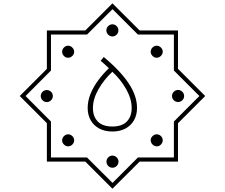

<svg xmlns="http://www.w3.org/2000/svg" viewBox="-20 -870 1340 1144"><path d="M649.9 -725.1Q635.3 -725.1 624.5 -714.4Q613.8 -703.6 613.8 -689Q613.8 -674.3 624.5 -663.6Q635.3 -652.8 649.9 -652.8Q664.6 -652.8 675 -663.6Q685.5 -674.3 685.5 -689Q685.5 -703.6 675 -714.4Q664.6 -725.1 649.9 -725.1ZM649.9 57.1Q635.3 57.1 624.8 67.9Q614.3 78.6 614.3 93.3Q614.3 107.9 624.8 118.7Q635.3 129.4 649.9 129.4Q664.6 129.4 675.3 118.7Q686 107.9 686 93.3Q686 78.6 675.3 67.9Q664.6 57.1 649.9 57.1ZM258.8 -333.5Q244.1 -333.5 233.4 -323Q222.7 -312.5 222.7 -297.9Q222.7 -283.2 233.4 -272.5Q244.1 -261.7 258.8 -261.7Q273.4 -261.7 284.2 -272.5Q294.9 -283.2 294.9 -297.9Q294.9 -312.5 284.2 -323Q273.4 -333.5 258.8 -333.5ZM1041 -334Q1026.4 -334 1015.6 -323.2Q1004.9 -312.5 1004.9 -297.9Q1004.9 -283.2 1015.6 -272.7Q1026.4 -262.2 1041 -262.2Q1055.7 -262.2 1066.4 -272.7Q1077.1 -283.2 1077.1 -297.9Q1077.1 -312.5 1066.4 -323.2Q1055.7 -334 1041 -334ZM385.7 -597.7Q371.6 -597.7 360.8 -586.7Q350.1 -575.7 350.1 -561.5Q350.1 -547.4 360.8 -536.6Q371.6 -525.9 385.7 -525.9Q399.9 -525.9 410.9 -536.6Q421.9 -547.4 421.9 -561.5Q421.9 -575.7 410.9 -586.7Q399.9 -597.7 385.7 -597.7ZM914.1 -69.8Q899.9 -69.8 888.9 -59.1Q877.9 -48.3 877.9 -34.2Q877.9 -20 888.9 -9Q899.9 2 914.1 2Q928.2 2 939 -9Q949.7 -20 949.7 -34.2Q949.7 -48.3 939 -59.1Q928.2 -69.8 914.1 -69.8ZM386.2 -69.8Q372.1 -69.8 361.1 -58.8Q350.1 -47.9 350.1 -33.7Q350.1 -19.5 361.1 -8.8Q372.1 2 386.2 2Q400.4 2 411.1 -8.8Q421.9 -19.5 421.9 -33.7Q421.9 -47.9 411.1 -58.8Q400.4 -69.8 386.2 -69.8ZM913.6 -597.7Q899.4 -597.7 888.7 -586.9Q877.9 -576.2 877.9 -562Q877.9 -547.9 888.7 -536.9Q899.4 -525.9 913.6 -525.9Q927.7 -525.9 938.7 -536.9Q949.7 -547.9 949.7 -562Q949.7 -576.2 938.7 -586.9Q927.7 -597.7 913.6 -597.7ZM650.4 -815.4 801.8 -664.1H1016.1V-449.7L1168 -297.9L1016.1 -146V68.4H801.8L650.4 219.7L498.5 68.4H283.7V-146L132.3 -297.9L283.7 -449.7V-664.1H498.5ZM649.9 -850.1 488.3 -688.5H259.3V-459.5L97.7 -297.9L259.3 -136.2V92.8H488.3L649.9 254.4L812 92.8H1040.5V-135.7L1202.6 -297.9L1040.5 -460V-688.5H812ZM649.4 -116.2Q591.8 -116.2 562.7 -146Q533.7 -175.8 533.7 -226.1Q533.7 -280.8 566.9 -338.6Q600.1 -396.5 649.4 -442.4Q699.7 -396 732.2 -338.1Q764.6 -280.3 764.6 -226.1Q764.6 -175.8 735.8 -146Q707 -116.2 649.4 -116.2ZM649.4 -86.4Q694.8 -86.4 727.8 -104.2Q760.7 -122.1 778.6 -153.8Q796.4 -185.5 796.4 -226.6Q796.4 -262.2 784.4 -298.3Q772.5 -334.5 747.8 -371.8Q723.1 -409.2 686 -448.7Q648.9 -488.3 598.1 -530.3L579.6 -507.8Q592.8 -497.1 604.2 -486.6Q615.7 -476.1 628.9 -463.4Q595.2 -431.6 566.4 -393.1Q537.6 -354.5 520 -312.3Q502.4 -270 502.4 -226.6Q502.4 -185.5 520.3 -153.8Q538.1 -122.1 571.3 -104.2Q604.5 -86.4 649.4 -86.4Z"/></svg>

Font: Estedad-FD-VF Thin
Style: Regular
Weight: 100
Designer: Amin Abedi
Version: Version 5.0